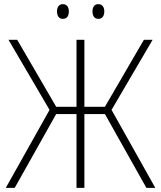

<svg xmlns="http://www.w3.org/2000/svg" viewBox="-20 -906 777 926"><path d="M255 -851C255 -830 264 -815 283 -815C303 -815 312 -829 312 -851C312 -871 303 -886 283 -886C264 -886 255 -871 255 -851ZM426 -851C426 -830 435 -815 454 -815C474 -815 483 -830 483 -851C483 -871 474 -886 454 -886C435 -886 426 -871 426 -851ZM8 0H51L251 -356H349V0H387V-356H486L686 0H729L518 -376L716 -714H674L486 -391H387V-714H349V-391H251L63 -714H21L219 -376Z"/></svg>

Font: Noto Sans SemiCondensed ExtraLight
Style: Regular
Weight: 200
Width: 4
Designer: Monotype Design Team
Foundry: Monotype Imaging Inc.
Version: Version 2.013